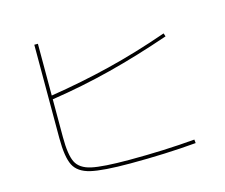

<svg xmlns="http://www.w3.org/2000/svg" viewBox="-105 -886 1209 1032"><g transform="rotate(-15 500.0 -370.0)"><path d="M165 -225V-745H185V-457Q357 -484 519 -524Q681 -564 852 -624L858 -606Q681 -545 518.5 -503.5Q356 -462 185 -436V-225Q185 -127 206 -85Q227 -43 289.5 -29Q352 -15 499 -15Q692 -15 864 -30L866 -10Q694 5 499 5Q347 5 279.5 -11Q212 -27 188.5 -73.5Q165 -120 165 -225Z"/></g></svg>

Font: Enso Thin
Style: Regular
Weight: 100
Designer: Coji Morishita
Foundry: UNDERFOREST DESIGN
Version: Version 1.000